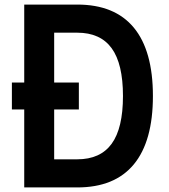

<svg xmlns="http://www.w3.org/2000/svg" viewBox="-20 -820 740 840"><path d="M86 0V-341H32V-459H86V-800H318Q482 -800 565.5 -699Q649 -598 649 -400Q649 -202 565.5 -101Q482 0 318 0ZM217 -123H318Q419 -123 468.5 -191Q518 -259 518 -400Q518 -541 468.5 -609Q419 -677 318 -677H217V-459H325V-341H217Z"/></svg>

Font: Martian Mono Medium
Style: Regular
Weight: 500
Monospace: yes
Designer: Roman Shamin
Foundry: Evil Martians
Version: Version 1.000; ttfautohint (v1.8.4.7-5d5b)